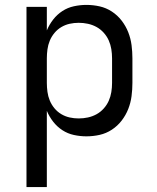

<svg xmlns="http://www.w3.org/2000/svg" viewBox="-20 -548 640 783"><path d="M88 215V-520H171V-424Q181 -448 197 -468.5Q213 -489 234.5 -503Q256 -517 281.5 -522.5Q307 -528 332 -528Q360 -528 386.5 -522Q413 -516 436 -501Q459 -486 476 -464Q493 -442 503 -416.5Q513 -391 516.5 -364Q520 -337 520 -310V-210Q520 -183 516.5 -156Q513 -129 503 -103.5Q493 -78 476 -56Q459 -34 436 -19Q413 -4 386.5 2Q360 8 332 8Q307 8 281.5 2.5Q256 -3 234.5 -17Q213 -31 197 -51.5Q181 -72 171 -96V215ZM301 -65Q320 -65 338.5 -69Q357 -73 373.5 -82Q390 -91 403 -105.5Q416 -120 423.5 -137Q431 -154 434 -172.5Q437 -191 437 -210V-310Q437 -329 434 -347.5Q431 -366 423.5 -383Q416 -400 403 -414.5Q390 -429 373.5 -438Q357 -447 338.5 -451Q320 -455 301 -455Q282 -455 264 -451Q246 -447 230 -437.5Q214 -428 202 -413.5Q190 -399 183 -382Q176 -365 173.5 -346.5Q171 -328 171 -310V-210Q171 -192 173.5 -173.5Q176 -155 183 -138Q190 -121 202 -106.5Q214 -92 230 -82.5Q246 -73 264 -69Q282 -65 301 -65Z"/></svg>

Font: Nova
Style: Regular
Weight: 400
Monospace: yes
Designer: Belleve Invis
Foundry: Belleve Invis
Version: Version 24.1.4; ttfautohint (v1.8.4)